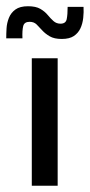

<svg xmlns="http://www.w3.org/2000/svg" viewBox="-52 -596 288 616"><path d="M50 0V-409H133V0ZM-32 -473Q-32 -488 -31 -505Q-30 -522 -23.5 -538.5Q-17 -555 -2.5 -565.5Q12 -576 38 -576Q63 -576 77.5 -567.5Q92 -559 101 -548Q110 -537 119.5 -528.5Q129 -520 142 -520Q159 -520 162 -534.5Q165 -549 165 -574H216Q217 -557 215 -538.5Q213 -520 206 -505Q199 -490 185 -480.5Q171 -471 146 -471Q122 -471 107.5 -479.5Q93 -488 83.5 -498.5Q74 -509 65.5 -517.5Q57 -526 43 -526Q26 -526 22.5 -512.5Q19 -499 20 -473Z"/></svg>

Font: Darker Grotesque Light SemiBold
Style: Regular
Weight: 600
Version: Version 1.000;gftools[0.9.28]